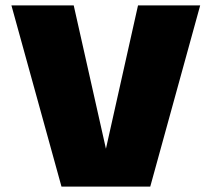

<svg xmlns="http://www.w3.org/2000/svg" viewBox="-20 -695 791 715"><path d="M209 0H539.5L725.5 -675H494L372 -130H377L254.5 -675H22.5Z"/></svg>

Font: Anybody UltraCondensed Thin Black
Style: Regular
Weight: 900
Version: Version 1.111